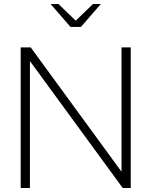

<svg xmlns="http://www.w3.org/2000/svg" viewBox="-20 -936 754 956"><path d="M83 0V-700H133L585 -81V-700H631V0H591L129 -632V0ZM271 -916 357 -833 443 -916H482L383 -802H331L232 -916Z"/></svg>

Font: Red Hat Display
Style: Regular
Weight: 300
Designer: Pentagram, MCKL
Foundry: Pentagram, MCKL
Version: Version 1.023